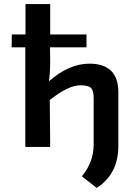

<svg xmlns="http://www.w3.org/2000/svg" viewBox="-20 -720 629 941"><path d="M226 -421Q226 -366 220 -322Q319 -408 418 -408Q559 -408 560 -270V-5Q560 133 454 201L381 144Q439 75 439 -11V-239Q439 -275 426 -289Q412 -302 374 -302Q315 -302 224 -230L226 0H104V-488H37L38 -551H105V-700H226V-551H404V-488H225Z"/></svg>

Font: Taylor Sans Upright Semi Bold
Style: Regular
Weight: 600
Italic angle: -8°
Designer: Natanael Gama
Version: Version 1.001 September 8, 2015